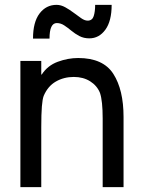

<svg xmlns="http://www.w3.org/2000/svg" viewBox="-20 -771 588 791"><path d="M64 0V-520H150V-464H152Q176 -501 218 -516.5Q260 -532 302 -532Q405 -532 447 -466.5Q489 -401 489 -289V0H403V-283Q403 -355 392 -388Q380 -418 351.5 -436Q323 -454 284 -454Q243 -454 210 -435Q177 -416 160 -376Q155 -363 152.5 -332.5Q150 -302 150 -246V0ZM116 -612Q116 -680 143 -715.5Q170 -751 213 -751Q231 -751 249 -741Q267 -731 283.5 -718.5Q300 -706 314.5 -696Q329 -686 341 -686Q360 -686 366 -704.5Q372 -723 372 -751H440Q440 -684 414 -648.5Q388 -613 348 -613Q325 -613 307 -622.5Q289 -632 274 -644.5Q259 -657 244.5 -666.5Q230 -676 214 -676Q184 -676 184 -612Z"/></svg>

Font: Liter
Style: Regular
Weight: 400
Designer: Anton Skugarov
Foundry: skugi
Version: Version 1.004; ttfautohint (v1.8.4.7-5d5b)